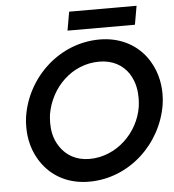

<svg xmlns="http://www.w3.org/2000/svg" viewBox="-59 -924 898 993"><g transform="rotate(-5 390.5 -427.5)"><path d="M320 -773H670L687 -870H337ZM68 -350C65 -331 64 -313 64 -295C64 -238 76 -164 128 -96C180 -28 260 15 364 15C574 15 745 -149 777 -350C780 -369 781 -387 781 -405C781 -462 768 -536 716 -604C664 -671 582 -713 481 -713C272 -713 100 -551 68 -350ZM192 -350C216 -488 327 -599 469 -599C538 -599 589 -570 621 -523C652 -475 656 -427 656 -394C656 -380 655 -365 653 -350C632 -214 515 -102 376 -102C307 -102 256 -133 225 -179C193 -225 189 -273 189 -306C189 -320 190 -335 192 -350Z"/></g></svg>

Font: Jost Medium
Style: Italic
Weight: 500
Italic angle: -5°
Version: Version 3.710